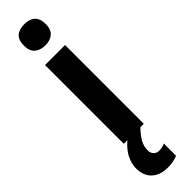

<svg xmlns="http://www.w3.org/2000/svg" viewBox="-343 -734 943 943"><g transform="rotate(-45 128.5 -262.5)"><path d="M198 -547V0H59V-547ZM129 -761Q165 -761 184.5 -743Q204 -725 204 -687Q204 -650 184 -632Q164 -614 129 -614Q94 -614 73.5 -632Q53 -650 53 -687Q53 -726 72.5 -743.5Q92 -761 129 -761ZM119 105Q119 124 129.5 135.5Q140 147 158 147Q171 147 181 144.5Q191 142 199 138V223Q187 228 170 232Q153 236 131 236Q94 236 68.5 223Q43 210 29.5 186Q16 162 16 129Q16 104 25.5 78.5Q35 53 55 29Q75 5 106 -16L174 0Q143 33 131 56.5Q119 80 119 105Z"/></g></svg>

Font: Noto Sans Display Condensed
Style: Bold
Weight: 700
Width: 3
Designer: Monotype Design Team
Foundry: Monotype Imaging Inc.
Version: Version 2.003